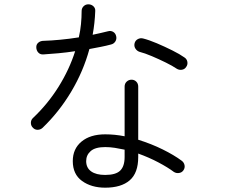

<svg xmlns="http://www.w3.org/2000/svg" viewBox="-20 -823 1040 889"><path d="M467 46Q403 46 360 15Q317 -16 317 -77Q317 -134 357.5 -167.5Q398 -201 467 -201Q512 -201 557 -192V-422Q557 -436 566.5 -445Q576 -454 589 -454Q602 -454 611 -445Q620 -436 620 -422V-176Q681 -157 733.5 -131Q786 -105 821 -79Q832 -71 834.5 -58Q837 -45 829 -34Q822 -24 809 -22Q796 -20 785 -27Q757 -48 713.5 -71Q670 -94 620 -112V-96Q620 -22 580.5 12Q541 46 467 46ZM177 -231Q167 -222 154 -222Q141 -222 132 -232Q123 -241 123 -254Q123 -267 132 -276Q201 -341 251 -421Q301 -501 328 -586Q289 -580 251 -576.5Q213 -573 181 -571Q166 -570 157 -580Q148 -590 148 -605Q148 -618 158 -626Q168 -634 182 -634Q216 -635 258.5 -639Q301 -643 345 -650Q352 -681 355 -711.5Q358 -742 358 -772Q358 -785 367 -794Q376 -803 389 -803Q403 -803 412.5 -794Q422 -785 421 -772Q419 -716 409 -662Q428 -666 445.5 -670Q463 -674 479 -678Q493 -682 504 -675.5Q515 -669 518 -655Q521 -642 514 -631Q507 -620 494 -617Q472 -611 446.5 -606Q421 -601 394 -596Q366 -493 310 -399Q254 -305 177 -231ZM467 -13Q516 -13 536.5 -33Q557 -53 557 -96V-130Q534 -135 511.5 -138.5Q489 -142 467 -142Q421 -142 400 -123.5Q379 -105 379 -77Q379 -46 402 -29.5Q425 -13 467 -13ZM798 -505Q779 -518 747.5 -533.5Q716 -549 683 -563Q650 -577 626 -583Q614 -587 607 -598Q600 -609 603 -622Q606 -635 617.5 -641.5Q629 -648 642 -645Q670 -638 706.5 -622.5Q743 -607 778 -589.5Q813 -572 834 -557Q845 -550 847.5 -537Q850 -524 842 -513Q835 -502 822 -500Q809 -498 798 -505Z"/></svg>

Font: Zen Maru Gothic
Style: Regular
Weight: 400
Designer: Yoshimichi Ohira
Foundry: Positype
Version: Version 1.002